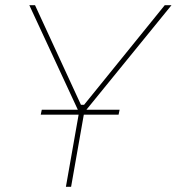

<svg xmlns="http://www.w3.org/2000/svg" viewBox="-20 -720 681 740"><path d="M234 0H254L303 -278H437L441 -297H313L641 -700H615L304 -316H292L115 -700H93L280 -297H141L137 -278H283Z"/></svg>

Font: Fixel Display 20240404 Thin
Style: Italic
Weight: 100
Italic angle: -10°
Designer: AlfaBravo + MacPaw
Foundry: Kyrylo Tkachov, Marchela Mozhyna, Serhii Makarenko, Maria Weinstein, Zakhar Kryvoshyya
Version: Version 1.211;Glyphs 3.2 (3225)